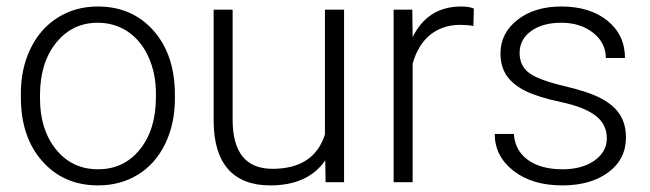

<svg xmlns="http://www.w3.org/2000/svg" viewBox="-20 -558 1992 588"><path d="M43.9 -272Q43.9 -348.1 73.5 -409.2Q103 -470.2 157 -504.2Q210.9 -538.1 279.3 -538.1Q384.8 -538.1 450.2 -464.1Q515.6 -390.1 515.6 -268.1V-255.9Q515.6 -179.2 486.1 -117.9Q456.5 -56.6 402.8 -23.4Q349.1 9.8 280.3 9.8Q175.3 9.8 109.6 -64.2Q43.9 -138.2 43.9 -260.3ZM102.5 -255.9Q102.5 -161.1 151.6 -100.3Q200.7 -39.6 280.3 -39.6Q359.4 -39.6 408.4 -100.3Q457.5 -161.1 457.5 -260.7V-272Q457.5 -332.5 435.1 -382.8Q412.6 -433.1 372.1 -460.7Q331.5 -488.3 279.3 -488.3Q201.2 -488.3 151.9 -427Q102.5 -365.7 102.5 -266.6Z M976.1 -66.9Q923.3 9.8 807.6 9.8Q723.1 9.8 679.2 -39.3Q635.3 -88.4 634.3 -184.6V-528.3H692.4V-191.9Q692.4 -41 814.5 -41Q941.4 -41 975.1 -146V-528.3H1033.7V0H977.1Z M1429.7 -478.5Q1411.1 -481.9 1390.1 -481.9Q1335.4 -481.9 1297.6 -451.4Q1259.8 -420.9 1243.7 -362.8V0H1185.5V-528.3H1242.7L1243.7 -444.3Q1290 -538.1 1392.6 -538.1Q1417 -538.1 1431.2 -531.7Z M1838.4 -134.3Q1838.4 -177.7 1803.5 -204.1Q1768.6 -230.5 1698.2 -245.4Q1627.9 -260.3 1589.1 -279.5Q1550.3 -298.8 1531.5 -326.7Q1512.7 -354.5 1512.7 -394Q1512.7 -456.5 1564.9 -497.3Q1617.2 -538.1 1698.7 -538.1Q1787.1 -538.1 1840.6 -494.4Q1894 -450.7 1894 -380.4H1835.4Q1835.4 -426.8 1796.6 -457.5Q1757.8 -488.3 1698.7 -488.3Q1641.1 -488.3 1606.2 -462.6Q1571.3 -437 1571.3 -396Q1571.3 -356.4 1600.3 -334.7Q1629.4 -313 1706.3 -294.9Q1783.2 -276.9 1821.5 -256.3Q1859.9 -235.8 1878.4 -207Q1897 -178.2 1897 -137.2Q1897 -70.3 1843 -30.3Q1789.1 9.8 1702.1 9.8Q1609.9 9.8 1552.5 -34.9Q1495.1 -79.6 1495.1 -147.9H1553.7Q1557.1 -96.7 1596.9 -68.1Q1636.7 -39.6 1702.1 -39.6Q1763.2 -39.6 1800.8 -66.4Q1838.4 -93.3 1838.4 -134.3Z"/></svg>

Font: Shabnam Thin FD
Style: Thin-FD
Weight: 100
Foundry: DejaVu fonts team - Redesigned by Saber Rastikerdar - Based on Vazir font
Version: Version 5.0.0